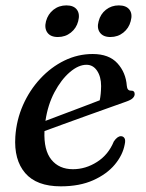

<svg xmlns="http://www.w3.org/2000/svg" viewBox="-20 -664 528 695"><path d="M431.5 -141.5Q424.5 -103 395.5 -68.2Q366.5 -33.5 317.2 -11.5Q268 10.5 200 10.5Q112.5 10.5 71.2 -37.5Q30 -85.5 35.5 -169.5Q39.5 -229.5 63.2 -283.5Q87 -337.5 125.8 -379.2Q164.5 -421 213.2 -444.8Q262 -468.5 315.5 -468.5Q374.5 -468.5 405 -435Q435.5 -401.5 439 -353.5Q440.5 -336 453 -336Q467.5 -336.5 467.5 -323.5Q467.5 -316 460.8 -309Q454 -302 435 -295.5Q412.5 -287.5 375.2 -274.2Q338 -261 295 -245.5Q252 -230 211.2 -215.2Q170.5 -200.5 141 -189.5Q138 -120.5 166 -86Q194 -51.5 244 -51.5Q290 -51.5 331.2 -77.8Q372.5 -104 392 -152Q405 -171 417.5 -171Q426 -171 430.5 -164Q435 -157 431.5 -141.5ZM293 -429.5Q264 -429.5 232.8 -402.8Q201.5 -376 177.2 -330.2Q153 -284.5 144.5 -226.5Q172.5 -237 208 -250.5Q243.5 -264 278.8 -277.2Q314 -290.5 341 -301Q345.5 -322 346 -352.5Q346 -386 331.5 -407.8Q317 -429.5 293 -429.5ZM189.5 -530Q163 -530 151.5 -546Q140 -562 146.5 -587Q153.5 -613 173.5 -628.8Q193.5 -644.5 220.5 -644.5Q247 -644.5 258.5 -628.8Q270 -613 263 -587Q256.5 -562 236.5 -546Q216.5 -530 189.5 -530ZM379.5 -530Q353.5 -530 341.8 -546Q330 -562 337 -587Q343.5 -613 363.5 -628.8Q383.5 -644.5 410 -644.5Q437 -644.5 448.8 -628.8Q460.5 -613 453 -587Q446.5 -562 426.5 -546Q406.5 -530 379.5 -530Z"/></svg>

Font: Fraunces 9pt
Style: Italic
Weight: 400
Italic angle: -16°
Version: Version 1.000;[b76b70a41]